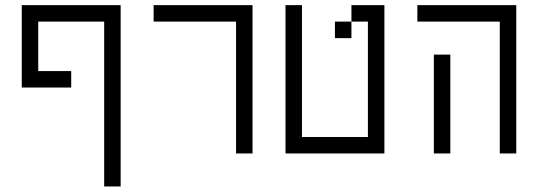

<svg xmlns="http://www.w3.org/2000/svg" viewBox="-20 -582 2040 728"><path d="M250 -250V-312.5H125V-500H375Q375 -500 375 125H437.5V-562.5H62.5V-250Z M875 -500Q875 -500 875 0H937.5V-562.5H562.5V-500Z M1062.5 -562.5V0H1437.5V-562.5H1312.5V-500H1250V-437.5H1312.5V-500H1375V-62.5H1125Q1125 -62.5 1125 -562.5Z M1625 -375Q1625 -375 1625 0H1687.5Q1687.5 0 1687.5 -375ZM1875 -500Q1875 -500 1875 0H1937.5V-562.5H1562.5V-500Z"/></svg>

Font: UnifontExMono
Style: Regular
Weight: 500
Version: Version 15.0.06